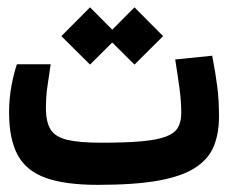

<svg xmlns="http://www.w3.org/2000/svg" viewBox="-20 -504 626 527"><path d="M248.5 3.4Q158.7 3.4 105.2 -15.9Q51.8 -35.2 28.3 -78.9Q4.9 -122.6 4.9 -195.8Q4.9 -233.4 11.5 -268.6Q18.1 -303.7 26.4 -327.6H119.1Q112.8 -286.6 109.4 -261.5Q106 -236.3 106 -207.5Q106 -169.4 118.9 -148.7Q131.8 -127.9 164.8 -120.1Q197.8 -112.3 258.3 -112.3Q326.2 -112.3 368.9 -116.2Q411.6 -120.1 435.5 -129.2Q459.5 -138.2 468.5 -154.1Q477.5 -169.9 477.5 -193.8Q477.5 -225.1 473.1 -258.1Q468.8 -291 460.9 -340.8L562.5 -351.1Q571.8 -302.2 576.4 -265.9Q581.1 -229.5 581.1 -183.6Q581.1 -138.2 567.1 -103.3Q553.2 -68.4 517.1 -44.4Q481 -20.5 416 -8.5Q351.1 3.4 248.5 3.4ZM349.1 -326.7 270.5 -404.8 349.1 -483.9 427.7 -404.8ZM227.1 -326.7 148.4 -404.8 227.1 -483.9 305.7 -404.8Z"/></svg>

Font: Cascadia Mono Medium
Style: Regular
Weight: 500
Monospace: yes
Designer: Aaron Bell
Foundry: Saja Typeworks
Version: Version 2407.024